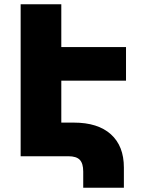

<svg xmlns="http://www.w3.org/2000/svg" viewBox="-20 -734 666 902"><path d="M268 -355V-158H327Q440 -158 501 -103Q562 -48 562 53V148H371V72Q371 34 355 17Q339 0 301 0H77V-714H268V-513H572V-355Z"/></svg>

Font: Noto Sans Armenian Black
Style: Regular
Weight: 900
Designer: Monotype Design team
Foundry: Monotype Imaging Inc.
Version: Version 1.000